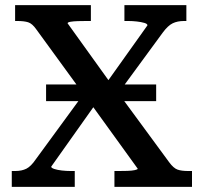

<svg xmlns="http://www.w3.org/2000/svg" viewBox="-20 -730 796 750"><path d="M160 -400H590V-335H160ZM39 -648V-710H335V-648H318Q302 -648 284.5 -647.5Q267 -647 255.5 -645Q244 -643 244 -639L420 -394L425 -390L641 -96Q658 -73 673.5 -67.5Q689 -62 715 -62H730V0H427V-62H444Q460 -62 477.5 -62.5Q495 -63 506.5 -65.5Q518 -68 518 -71L328 -334L323 -339L122 -615Q106 -638 90 -643Q74 -648 47 -648ZM26 0V-62H40Q65 -62 83 -71Q101 -80 120 -108L322 -384L365 -340L180 -79Q180 -74 192 -70Q204 -66 221.5 -64Q239 -62 256 -62H272V0ZM432 -352 390 -398 556 -631Q556 -637 544 -640.5Q532 -644 515 -646Q498 -648 481 -648H466V-710H708V-648H699Q673 -648 654.5 -639Q636 -630 616 -603Z"/></svg>

Font: Roboto Serif Medium
Style: Regular
Weight: 500
Designer: Greg Gazdowicz
Foundry: Commercial Type
Version: Version 1.008